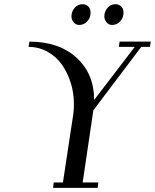

<svg xmlns="http://www.w3.org/2000/svg" viewBox="-20 -902 744 922"><path d="M117.2 -676.8 121.1 -702.1Q262.7 -702.1 347.4 -625Q432.1 -547.9 432.1 -421.9L627 -676.8H550.8L554.2 -702.1H704.1L700.2 -676.8H658.2L428.2 -372.1L377 -25.9H452.1L449.2 0H234.9L237.8 -25.9H282.2L332 -354Q335 -375 335 -402.8Q335 -455.1 319.8 -503.9Q304.7 -552.7 277.3 -591.6Q250 -630.4 208.3 -653.6Q166.5 -676.8 117.2 -676.8ZM323.2 -823.2Q323.2 -846.7 338.4 -864.3Q353.5 -881.8 376 -881.8Q392.1 -881.8 403.6 -871.3Q415 -860.8 415 -841.8Q415 -817.4 399.4 -799.8Q383.8 -782.2 359.9 -782.2Q344.2 -782.2 333.7 -794.9Q323.2 -807.6 323.2 -823.2ZM481 -823.2Q481 -846.7 496.3 -864.3Q511.7 -881.8 534.2 -881.8Q550.3 -881.8 561.8 -871.3Q573.2 -860.8 573.2 -841.8Q573.2 -817.4 557.6 -799.8Q542 -782.2 518.1 -782.2Q502.4 -782.2 491.7 -794.9Q481 -807.6 481 -823.2Z"/></svg>

Font: Dehuti Alt
Style: Bold-Italic
Weight: 700
Version: Version 1.2